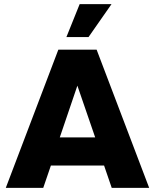

<svg xmlns="http://www.w3.org/2000/svg" viewBox="-20 -908 749 928"><path d="M701 0 447 -668H262L8 0H189L226 -108H483L520 0ZM440 -244H269L354 -494ZM408 -729 519 -888H365L301 -729Z"/></svg>

Font: Celebes ExtraBold
Style: Regular
Weight: 800
Designer: Anugrah Pasau
Foundry: Lafontype
Version: Version 1.000